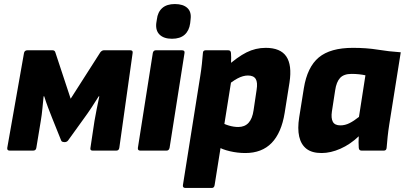

<svg xmlns="http://www.w3.org/2000/svg" viewBox="-20 -746 2005 951"><path d="M28 0Q14 0 16 -14L99 -484Q102 -497 116 -497H240Q251 -497 254 -487L330 -257L477 -487Q485 -497 495 -497H625Q639 -497 637 -484L571 -14Q569 0 556 0H439Q425 0 428 -14L448 -147Q452 -172 459 -206Q466 -240 472 -269H469Q453 -243 433.5 -213.5Q414 -184 397 -161L317 -50Q311 -42 299 -42Q295 -42 290 -43.5Q285 -45 283 -50L238 -162Q229 -184 218 -213.5Q207 -243 199 -269H196Q193 -240 190 -208Q187 -176 182 -147L160 -14Q158 0 144 0Z M675 0Q661 0 663 -14L737 -484Q740 -497 752 -497H881Q896 -497 894 -484L820 -14Q817 0 805 0ZM832 -554Q792 -554 771 -574Q750 -594 754 -631L757 -650Q761 -686 783.5 -706Q806 -726 846 -726Q887 -726 908 -706.5Q929 -687 924 -650L922 -631Q917 -594 894.5 -574Q872 -554 832 -554Z M1195 12Q1157 12 1118.5 3Q1080 -6 1056 -21L1073 -142Q1090 -131 1114 -124Q1138 -117 1160 -117Q1192 -117 1211 -137.5Q1230 -158 1236 -200L1251 -301Q1257 -338 1246.5 -355Q1236 -372 1208 -372Q1184 -372 1156.5 -357.5Q1129 -343 1095 -313L1099 -413Q1156 -464 1201 -486.5Q1246 -509 1296 -509Q1369 -509 1398 -466.5Q1427 -424 1414 -338L1390 -187Q1374 -88 1325.5 -38Q1277 12 1195 12ZM899 185Q884 185 886 171L972 -370Q977 -401 980 -429.5Q983 -458 985 -483Q985 -497 999 -497H1110Q1123 -497 1124 -484Q1125 -474 1125 -462Q1125 -450 1124.5 -437.5Q1124 -425 1122 -413L1126 -349L1043 171Q1041 185 1029 185Z M1573 12Q1525 12 1498 -9Q1471 -30 1462 -69.5Q1453 -109 1462 -165L1485 -309Q1502 -414 1559 -461.5Q1616 -509 1728 -509Q1796 -509 1851 -500Q1906 -491 1965 -487L1908 -129Q1903 -97 1900 -68.5Q1897 -40 1895 -14Q1894 0 1881 0H1771Q1758 0 1757 -14Q1756 -27 1756 -41.5Q1756 -56 1757 -71Q1715 -31 1666.5 -9.5Q1618 12 1573 12ZM1666 -125Q1689 -125 1711 -136Q1733 -147 1758 -167L1790 -373Q1777 -376 1759 -378Q1741 -380 1721 -380Q1683 -380 1664.5 -360Q1646 -340 1640 -298L1624 -194Q1619 -161 1628.5 -143Q1638 -125 1666 -125Z"/></svg>

Font: Sofia Sans Black
Style: Italic
Weight: 900
Italic angle: -9°
Version: Version 4.100-B